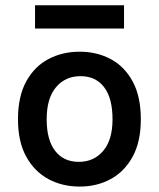

<svg xmlns="http://www.w3.org/2000/svg" viewBox="-20 -692 600 726"><path d="M281.5 13.5Q215.5 13.5 162.8 -15Q110 -43.5 79 -100Q48 -156.5 48 -241Q48 -327 79 -383.8Q110 -440.5 162.8 -468.5Q215.5 -496.5 281.5 -496.5Q346.5 -496.5 398.8 -468.5Q451 -440.5 481.8 -383.8Q512.5 -327 512.5 -241Q512.5 -156.5 481.8 -100Q451 -43.5 398.8 -15Q346.5 13.5 281.5 13.5ZM278 -80Q335 -80 370.2 -121.5Q405.5 -163 405.5 -241Q405.5 -320.5 373.8 -362.2Q342 -404 284.5 -404Q227 -404 191.8 -362.2Q156.5 -320.5 156.5 -241Q156.5 -163 188.5 -121.5Q220.5 -80 278 -80ZM112.5 -672H449V-584H112.5Z"/></svg>

Font: Karla SemiBold
Style: Regular
Weight: 600
Designer: Jonathan Pinhorn
Version: Version 2.004; ttfautohint (v1.8.4.7-5d5b);gftools[0.9.33]